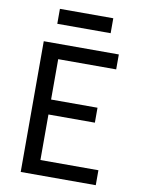

<svg xmlns="http://www.w3.org/2000/svg" viewBox="-99 -995 798 1063"><g transform="rotate(10 300.0 -463.5)"><path d="M93 0V-735H515V-651H189V-424H450V-340H189V-84H515V0ZM150 -843V-927H450V-843Z"/></g></svg>

Font: Iosevka Curly Medium Extended
Style: Regular
Weight: 500
Width: 7
Monospace: yes
Designer: Belleve Invis
Foundry: Belleve Invis
Version: Version 11.1.0; ttfautohint (v1.8.3)